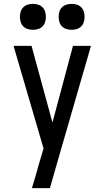

<svg xmlns="http://www.w3.org/2000/svg" viewBox="-20 -757 540 992"><path d="M145 215Q155 182 164.5 149.5Q174 117 183 84L205 10L50 -520H143L251 -124L357 -520H450L269 106L238 215ZM350 -603Q336 -603 323 -607Q310 -611 300.5 -620.5Q291 -630 287 -643Q283 -656 283 -670Q283 -684 287 -697Q291 -710 300.5 -719.5Q310 -729 323 -733Q336 -737 350 -737Q364 -737 377 -733Q390 -729 399.5 -719.5Q409 -710 413 -697Q417 -684 417 -670Q417 -656 413 -643Q409 -630 399.5 -620.5Q390 -611 377 -607Q364 -603 350 -603ZM150 -603Q136 -603 123 -607Q110 -611 100.5 -620.5Q91 -630 87 -643Q83 -656 83 -670Q83 -684 87 -697Q91 -710 100.5 -719.5Q110 -729 123 -733Q136 -737 150 -737Q164 -737 177 -733Q190 -729 199.5 -719.5Q209 -710 213 -697Q217 -684 217 -670Q217 -656 213 -643Q209 -630 199.5 -620.5Q190 -611 177 -607Q164 -603 150 -603Z"/></svg>

Font: Iosevka Term Medium
Style: Regular
Weight: 500
Monospace: yes
Designer: Belleve Invis
Foundry: Belleve Invis
Version: Version 26.3.1